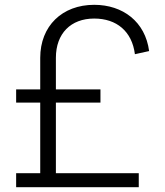

<svg xmlns="http://www.w3.org/2000/svg" viewBox="-20 -777 686 797"><path d="M556 0V-58H212V-351H397V-406H212V-537C212 -638 274 -700 371 -700C464 -700 528 -647 540 -552L599 -565C583 -687 490 -757 371 -757C238 -757 147 -669 147 -537V-406H47V-351H147V-58H47V0Z"/></svg>

Font: Plus Jakarta Sans Light
Style: Regular
Weight: 300
Designer: Gumpita Rahayu
Foundry: Tokotype
Version: Version 2.071;gftools[0.9.30]